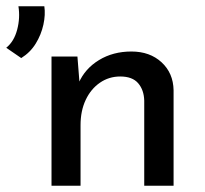

<svg xmlns="http://www.w3.org/2000/svg" viewBox="-71 -595 657 615"><path d="M-3 -409 -51 -442Q-26 -462 -16 -500Q-6 -538 -12 -575H71Q75 -548 68 -516Q61 -484 43.5 -455.5Q26 -427 -3 -409ZM177 -414 185 -313 181 -329Q201 -375 246 -402.5Q291 -430 350 -430Q409 -430 446.5 -395.5Q484 -361 485 -306V0H391V-273Q390 -307 371.5 -328.5Q353 -350 314 -350Q278 -350 249 -330Q220 -310 203.5 -275Q187 -240 187 -194V0H94V-414Z"/></svg>

Font: Josefin Sans Thin
Style: Regular
Weight: 400
Version: Version 2.000